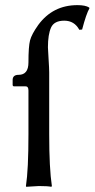

<svg xmlns="http://www.w3.org/2000/svg" viewBox="-20 -718 365 741"><path d="M169.9 -439V-200.2Q169.9 -67.4 180.2 0L178.2 2.9Q164.1 0 129.9 0Q129.9 0 81.1 2.9L80.1 0Q89.8 -63 89.8 -200.2V-369.1Q89.8 -385.3 78.1 -384.8H34.2Q29.3 -384.8 28.8 -390.1V-409.2Q28.8 -429.2 51.8 -429.2Q89.8 -429.2 89.8 -477.1Q89.8 -538.1 95.9 -562Q102.1 -585.9 127.9 -622.1Q184.1 -698.2 278.8 -698.2Q309.6 -698.2 324.2 -689L325.2 -686Q313 -665 296.9 -604L286.1 -603Q267.1 -638.2 228 -638.2Q189 -638.2 177 -611.6Q165 -585 165 -535.2Q165 -527.3 167.5 -490.2Q169.9 -453.1 169.9 -439Z"/></svg>

Font: Biolilbert
Style: Regular
Weight: 400
Designer: Philipp H. Poll
Foundry: Philipp H. Poll
Version: Version 1.1.0